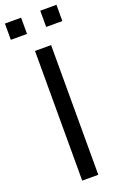

<svg xmlns="http://www.w3.org/2000/svg" viewBox="-191 -955 631 1002"><g transform="rotate(-20 124.0 -454.0)"><path d="M267.6 -817.9H177.7V-908.2H267.6ZM71.3 -817.9H-18.6V-908.2H71.3ZM169.4 0H80.1V-720.2H169.4Z"/></g></svg>

Font: Vela Sans Med
Style: Regular
Weight: 500
Designer: Principal design: Mikhail Sharanda - project Manrope.
Design modification: Ravid Balaliev
Foundry: Mikhail Sharanda
Version: Version 1.001